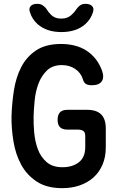

<svg xmlns="http://www.w3.org/2000/svg" viewBox="-20 -970 640 1000"><path d="M424 -261Q424 -281 414 -288Q404 -295 384 -295H331Q305 -295 292.5 -307.5Q280 -320 280 -346Q280 -372 292.5 -385Q305 -398 331 -398H434Q483 -398 507 -374Q531 -350 531 -301V-203Q531 -152 514 -112.5Q497 -73 467 -46Q437 -19 395.5 -4.5Q354 10 304 10Q223 10 171 -24.5Q119 -59 90 -113Q61 -167 50 -234Q39 -301 40 -365Q42 -432 52.5 -499.5Q63 -567 90.5 -620.5Q118 -674 168 -707.5Q218 -741 298 -741Q336 -741 369.5 -732.5Q403 -724 430 -706.5Q457 -689 477.5 -663.5Q498 -638 511 -603Q524 -567 510 -546.5Q496 -526 458 -526Q438 -526 427 -533Q416 -540 411 -559Q401 -591 371.5 -611Q342 -631 302 -631Q253 -631 224 -602.5Q195 -574 180 -533.5Q165 -493 160.5 -446.5Q156 -400 155 -365Q154 -327 158 -281Q162 -235 176.5 -194.5Q191 -154 222 -126.5Q253 -99 305 -99Q358 -99 391 -125Q424 -151 424 -204ZM136 -906Q129 -926 139.5 -938Q150 -950 174 -950Q184 -950 192 -947.5Q200 -945 205 -940Q217 -932 224.5 -919.5Q232 -907 243 -896Q264 -873 299 -873Q334 -873 356 -896Q367 -906 375 -918Q383 -930 392 -938Q399 -944 406.5 -947Q414 -950 425 -950Q449 -950 460 -938Q471 -926 464 -906Q453 -870 424 -844Q377 -803 300 -803Q223 -803 176 -844Q147 -870 136 -906Z"/></svg>

Font: Maple Mono NL SemiBold
Style: Regular
Weight: 600
Monospace: yes
Designer: subframe7536
Version: Version 7.000